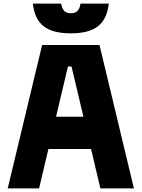

<svg xmlns="http://www.w3.org/2000/svg" viewBox="-20 -1051 790 1071"><path d="M23 0 215 -800H535L727 0H540L379 -680H359L198 0ZM175 -220V-400H575V-220ZM321 -1031Q326 -1003 338.5 -990Q351 -977 375 -977Q399 -977 412 -990Q425 -1003 429 -1031H587Q577 -944 526.5 -904.5Q476 -865 375 -865Q274 -865 223.5 -904.5Q173 -944 163 -1031Z"/></svg>

Font: Martian Mono SemiExpanded ExtraBold
Style: Regular
Weight: 800
Width: 6
Designer: Roman Shamin
Foundry: Evil Martians
Version: Version 1.000